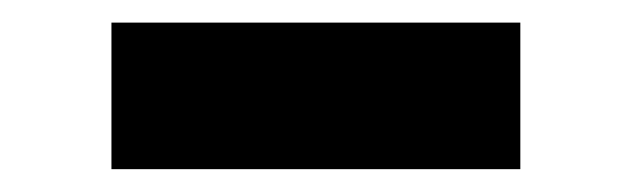

<svg xmlns="http://www.w3.org/2000/svg" viewBox="-20 -351 555 169"><path d="M438 -331.1V-202.1H78.1V-331.1Z"/></svg>

Font: Human Sans
Style: Bold
Weight: 700
Designer: Tim Radville
Foundry: Continuum
Version: Version 1.000;FEAKit 1.0